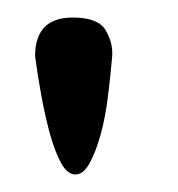

<svg xmlns="http://www.w3.org/2000/svg" viewBox="-20 -743 203 219"><path d="M108 -679Q106 -656 103 -632Q100 -608 94.5 -588.5Q89 -569 82 -556.5Q75 -544 66 -544Q57 -544 50 -556.5Q43 -569 37.5 -588.5Q32 -608 27.5 -632Q23 -656 20 -679Q20 -723 63 -723Q92 -723 100.5 -708.5Q109 -694 108 -679Z"/></svg>

Font: Jura
Style: Regular
Weight: 400
Designer: Ed Merritt
Foundry: Ten by Twenty
Version: Version 1.007